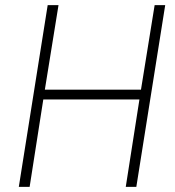

<svg xmlns="http://www.w3.org/2000/svg" viewBox="-20 -725 679 745"><path d="M53 0 165 -705H207L154 -377H527L580 -705H621L509 0H468L521 -339H148L95 0Z"/></svg>

Font: Nunito Sans 10pt Condensed ExtraLight
Style: Italic
Weight: 250
Width: 3
Italic angle: -9°
Designer: Vernon Adams
Foundry: Vernon Adams
Version: Version 3.101;gftools[0.9.27]